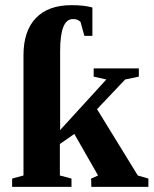

<svg xmlns="http://www.w3.org/2000/svg" viewBox="-20 -724 596 744"><path d="M334 0 333 -32 360 -44 268 -205 212 -166V-44L257 -32V0H27V-32L71 -44V-510Q71 -604 119 -654Q167 -704 257 -704Q306 -704 338 -695V-585H307L292 -639Q280 -651 262 -650Q213 -650 213 -526V-220L392 -416L343 -427V-459H518V-427L465 -416L356 -301L514 -44L555 -32V0Z"/></svg>

Font: Libra Serif Modern
Style: Bold
Weight: 700
Designer: Stefan Peev, Context Ltd
Foundry: Ascender Corporation
Version: Version 1.000